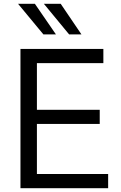

<svg xmlns="http://www.w3.org/2000/svg" viewBox="-20 -984 634 1004"><path d="M87 0V-728H520.5V-654H173V-410H501.5V-336H173V-74H545.5V0ZM207 -804 74.5 -964H162.5L272.5 -804ZM341.5 -804 209.5 -964H297.5L406 -804Z"/></svg>

Font: Mooli
Style: Regular
Weight: 400
Designer: Vernon Adams
Foundry: Vernon Adams
Version: Version 1.000; ttfautohint (v1.8.4.7-5d5b);gftools[0.9.33]